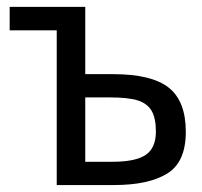

<svg xmlns="http://www.w3.org/2000/svg" viewBox="-20 -532 581 552"><path d="M7.8 -444.8V-512.2H225.1V-318.8H305.2Q416 -318.8 465.1 -280Q514.2 -241.2 514.2 -152.8Q514.2 -65.9 460.7 -33Q407.2 0 308.1 0H143.1V-444.8ZM428.2 -153.8Q428.2 -191.4 416.5 -212.4Q404.8 -233.4 377.9 -242.7Q351.1 -252 293 -252H225.1V-66.9H303.2Q370.1 -66.9 399.2 -86.9Q428.2 -106.9 428.2 -153.8Z"/></svg>

Font: Lorenzo Sans
Style: Regular
Weight: 400
Foundry: Intel Corporation
Version: Version 1.00; ttfautohint (v1.5)